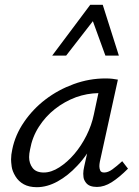

<svg xmlns="http://www.w3.org/2000/svg" viewBox="-20 -772 579 798"><path d="M133 6Q101 6 79 -6Q57 -18 44 -39.5Q31 -61 28.5 -80Q26 -99 26 -109Q26 -129 31 -151Q43 -211 80 -265Q117 -319 169.5 -359Q222 -399 286.5 -422.5Q351 -446 418 -446Q436 -446 447.5 -444.5Q459 -443 470 -441L395 -100Q393 -89 393 -81Q393 -72 396.5 -63.5Q400 -55 413 -55Q429 -55 447 -68Q465 -81 488 -102L512 -71Q475 -34 444 -14.5Q413 5 383 5Q367 5 355 0.5Q343 -4 335.5 -15Q328 -26 327 -36Q326 -46 326 -50Q326 -63 330 -80L342 -134Q323 -106 301 -83Q263 -42 219.5 -18Q176 6 133 6ZM162 -55Q193 -55 226.5 -76.5Q260 -98 289 -132Q318 -166 339.5 -209Q361 -252 370 -296L389 -385Q341 -384 296 -368Q248 -350 208.5 -319Q169 -288 141.5 -245Q114 -202 105 -151Q101 -133 101 -119Q101 -93 115.5 -74Q130 -55 162 -55ZM197 -541 355 -752H407L474 -541H418L366 -684L255 -541Z"/></svg>

Font: Isabella Sans
Style: Italic
Weight: 400
Italic angle: -12°
Designer: Christian Thalmann (Catharsis Fonts), Cristiano Sobral
Foundry: The Isabella Sans Project Authors
Version: Version 2.026; ttfautohint (v1.8.4.7-5d5b-dirty)